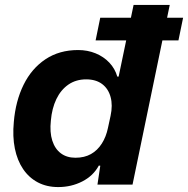

<svg xmlns="http://www.w3.org/2000/svg" viewBox="-20 -749 763 779"><path d="M216.1 10Q169.9 10 133.7 -8.9Q97.6 -27.9 73.8 -63Q50 -98.1 40.2 -146.6Q30.4 -195.1 36.1 -254.6Q43.3 -339.4 75.8 -405.3Q108.3 -471.1 164.5 -508.6Q220.7 -546 297 -546Q335.1 -546 367.9 -532.6Q400.7 -519.1 423.6 -494.9Q446.6 -470.6 455.9 -438.1H461.3L522 -729H668.7L517.7 0H375.4L386.9 -76.6L381 -77.3Q358.6 -35.7 314 -12.9Q269.4 10 216.1 10ZM286.1 -109Q322.6 -109 349 -123.9Q375.4 -138.7 393 -166.4Q410.6 -194 418 -229.9L428.6 -279Q437.9 -321.9 428.7 -355.4Q419.6 -389 394.4 -408Q369.1 -427 329.6 -427Q288.4 -427 257.6 -405.9Q226.9 -384.7 208.7 -347Q190.6 -309.3 186.3 -259.3Q181.3 -212.4 192.1 -178.6Q203 -144.7 227 -126.9Q251 -109 286.1 -109ZM367.9 -585 386.7 -677H722.9L704 -585Z"/></svg>

Font: Mona Sans ExtraLight
Style: Italic
Weight: 200
Italic angle: -11.6951°
Designer: Deni Anggara
Foundry: GitHub
Version: Version 2.000